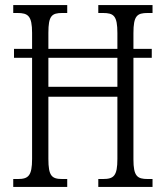

<svg xmlns="http://www.w3.org/2000/svg" viewBox="-20 -734 650 754"><path d="M32 0H244V-31H225C183 -31 170 -43 170 -110V-354H441V-110C441 -43 427 -31 384 -31H366V0H579V-31H560C519 -31 504 -42 504 -108V-507H576V-542H504V-604C504 -672 518 -683 560 -683H579V-714H366V-683H384C427 -683 441 -672 441 -604V-542H170V-605C170 -672 183 -683 225 -683H244V-714H32V-683H48C90 -683 106 -672 106 -605V-542H35V-507H106V-110C106 -43 91 -31 50 -31H32ZM170 -393V-507H441V-393Z"/></svg>

Font: Noto Serif Armenian ExtraCondensed Light
Style: Regular
Weight: 300
Width: 2
Designer: Monotype Design Team
Foundry: Monotype Imaging Inc.
Version: Version 2.008